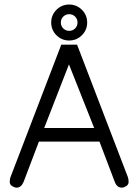

<svg xmlns="http://www.w3.org/2000/svg" viewBox="-20 -820 616 855"><path d="M261.7 -746.1Q251 -735.4 251 -719.7Q251 -704.1 261.7 -693.4Q272.5 -682.6 288.1 -682.6Q303.7 -682.6 314.5 -693.4Q325.2 -704.1 325.2 -719.7Q325.2 -735.4 314.5 -746.1Q303.7 -756.8 288.1 -756.8Q272.5 -756.8 261.7 -746.1ZM231.4 -663.1Q208 -686.5 208 -719.7Q208 -752.9 231.4 -776.4Q254.9 -799.8 288.1 -799.8Q321.3 -799.8 344.7 -776.4Q368.2 -752.9 368.2 -719.7Q368.2 -686.5 344.7 -663.1Q321.3 -639.6 288.1 -639.6Q254.9 -639.6 231.4 -663.1ZM323.2 -621.1 549.8 -30.3Q552.7 -21.5 552.7 -9.8Q552.7 2 542 8.8Q531.2 15.6 522.5 15.6Q501 15.6 491.2 -9.8L422.9 -189.5H153.3L85 -9.8Q74.2 15.6 53.7 15.6Q44.9 15.6 34.2 8.8Q23.4 2 23.4 -9.8Q23.4 -21.5 26.4 -30.3L252.9 -621.1ZM399.4 -250 287.1 -533.2 176.8 -250Z"/></svg>

Font: Jura
Style: Medium
Weight: 500
Version: Version 2.6.1